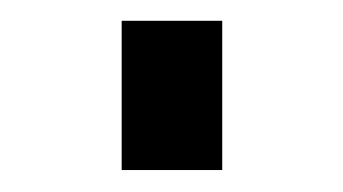

<svg xmlns="http://www.w3.org/2000/svg" viewBox="-20 -380 323 181"><path d="M94.7 -219.7V-360.4H189.5V-219.7Z"/></svg>

Font: Gen Shin Gothic Normal
Style: Regular
Weight: 300
Designer: [Source Han Sans]
Ryoko NISHIZUKA  (kana & ideographs); Paul D. Hunt (Latin, Greek & Cyrillic); Wenlong ZHANG  (bopomofo
Version: Version 1.002.20150607